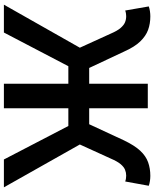

<svg xmlns="http://www.w3.org/2000/svg" viewBox="77 -869 792 986"><g transform="rotate(90 473.0 -376.0)"><path d="M4 0 225 -390 153 -548Q138 -583 123.5 -599.5Q109 -616 94.5 -622Q80 -628 63 -628Q59 -628 50.5 -627Q42 -626 34 -623L13 -744Q24 -748 37.5 -750Q51 -752 64 -752Q102 -752 133.5 -740.5Q165 -729 193 -700Q221 -671 245 -617L329 -438H410V-739H536V-438H618L701 -617Q727 -671 754 -700Q781 -729 813 -740.5Q845 -752 883 -752Q896 -752 909.5 -750Q923 -748 934 -744L912 -623Q904 -626 895.5 -627Q887 -628 882 -628Q866 -628 851.5 -622Q837 -616 823 -599.5Q809 -583 794 -548L722 -390L942 0H799L627 -331H536V0H410V-331H320L147 0Z"/></g></svg>

Font: Noto Sans JP SemiBold
Style: Regular
Weight: 600
Designer: Ryoko NISHIZUKA  (kana, bopomofo & ideographs); Paul D. Hunt (Latin, Greek & Cyrillic); Sandoll Communications , Soo-you
Foundry: Adobe
Version: Version 2.004-H2;hotconv 1.0.118;makeotfexe 2.5.65603